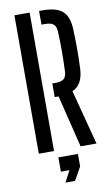

<svg xmlns="http://www.w3.org/2000/svg" viewBox="-106 -853 636 1093"><g transform="rotate(-10 212.5 -306.0)"><path d="M301 0 227 -301.5H204.5V-380.5H221.5Q257 -380.5 271.8 -393.2Q286.5 -406 287.5 -435.5Q290 -499.5 290.2 -550.8Q290.5 -602 287.5 -666Q286 -695.5 271.5 -708.2Q257 -721 222 -721H202V-800H222Q302 -800 337.8 -768Q373.5 -736 375.5 -662.5Q378 -595 378 -545Q378 -495 375.5 -439Q372.5 -344.5 310 -317L393 0ZM59.5 0V-800H147.5V0ZM180.5 188.5 215 122.5H165.5V40H278.5V112.5L235.5 188.5Z"/></g></svg>

Font: Big Shoulders Stencil Text Medium
Style: Regular
Weight: 500
Designer: Patric King
Foundry: XO Type Co
Version: Version 1.000